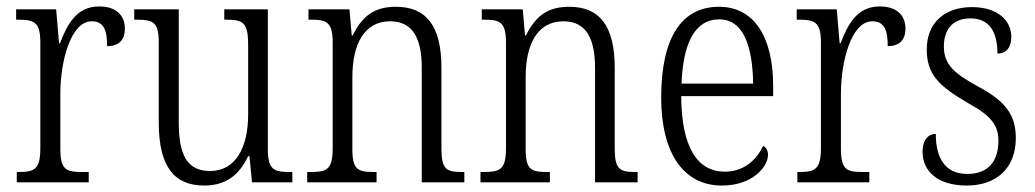

<svg xmlns="http://www.w3.org/2000/svg" viewBox="-20 -565 3206 595"><path d="M32 0H255V-32H235C186 -32 167 -38 167 -103V-275C167 -374 199 -499 264 -499C302 -499 312 -471 312 -422C351 -422 367 -444 367 -476C367 -517 341 -545 287 -545C217 -545 188 -489 166 -431H163L154 -536H30V-504H35C86 -504 105 -497 105 -433V-106C105 -39 86 -32 37 -32H32Z M613 10C676 10 720 -19 749 -81H753L761 0H886V-32H879C829 -32 810 -38 810 -104V-536H675V-504H680C732 -504 749 -497 749 -426V-210C749 -111 712 -35 631 -35C558 -35 534 -88 534 -186V-536H396V-504H403C454 -504 472 -497 472 -434V-185C472 -47 521 10 613 10Z M932 0H1147V-32H1140C1090 -32 1072 -38 1072 -102V-326C1072 -427 1108 -499 1189 -499C1261 -499 1287 -443 1287 -355V0H1419V-32H1413C1364 -32 1348 -39 1348 -105V-355C1348 -486 1300 -544 1207 -544C1144 -544 1104 -519 1073 -455H1070L1063 -536H936V-504H944C992 -504 1011 -497 1011 -433V-105C1011 -39 992 -32 942 -32H932Z M1469 0H1684V-32H1677C1627 -32 1609 -38 1609 -102V-326C1609 -427 1645 -499 1726 -499C1798 -499 1824 -443 1824 -355V0H1956V-32H1950C1901 -32 1885 -39 1885 -105V-355C1885 -486 1837 -544 1744 -544C1681 -544 1641 -519 1610 -455H1607L1600 -536H1473V-504H1481C1529 -504 1548 -497 1548 -433V-105C1548 -39 1529 -32 1479 -32H1469Z M2217 10C2313 10 2360 -49 2360 -85C2360 -100 2353 -109 2345 -113C2325 -71 2287 -33 2226 -33C2142 -33 2092 -107 2091 -267H2376V-298C2376 -455 2314 -544 2208 -544C2094 -544 2029 -451 2029 -263C2029 -89 2099 10 2217 10ZM2314 -306H2092C2097 -431 2133 -505 2209 -505C2283 -505 2312 -424 2314 -306Z M2451 0H2674V-32H2654C2605 -32 2586 -38 2586 -103V-275C2586 -374 2618 -499 2683 -499C2721 -499 2731 -471 2731 -422C2770 -422 2786 -444 2786 -476C2786 -517 2760 -545 2706 -545C2636 -545 2607 -489 2585 -431H2582L2573 -536H2449V-504H2454C2505 -504 2524 -497 2524 -433V-106C2524 -39 2505 -32 2456 -32H2451Z M2976 10C3069 10 3128 -45 3128 -137C3128 -209 3096 -252 3009 -298C2936 -338 2905 -366 2905 -421C2905 -471 2930 -508 2987 -508C3042 -508 3071 -472 3071 -399C3099 -399 3114 -419 3114 -451C3114 -501 3072 -543 2992 -543C2907 -543 2852 -494 2852 -412C2852 -335 2888 -299 2981 -245C3055 -204 3074 -175 3074 -128C3074 -64 3041 -26 2978 -26C2908 -26 2880 -76 2880 -150C2859 -150 2839 -135 2839 -94C2839 -36 2884 10 2976 10Z"/></svg>

Font: Noto Serif Sinhala Condensed Light
Style: Regular
Weight: 300
Width: 3
Designer: Jelle Bosma - Monotype Design Team
Foundry: Monotype Imaging Inc.
Version: Version 2.007